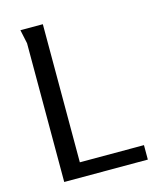

<svg xmlns="http://www.w3.org/2000/svg" viewBox="-110 -807 734 885"><g transform="rotate(-15 257.0 -364.0)"><path d="M72 -728 86 -662V0H485V-69H179V-728Z"/></g></svg>

Font: Rosario
Style: Regular
Weight: 400
Designer: Hector Gatti
Foundry: Omnibus Type
Version: Version 1.100